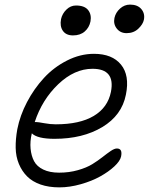

<svg xmlns="http://www.w3.org/2000/svg" viewBox="-20 -769 646 834"><path d="M529.8 -625Q502.9 -625 487.3 -644.8Q471.7 -664.6 477.1 -690.9Q482.4 -714.8 501.5 -731.9Q520.5 -749 544.9 -749Q577.6 -749 594 -729.5Q610.4 -710 605 -683.1Q601.1 -663.6 580.8 -644.3Q560.5 -625 529.8 -625ZM296.9 -615.2Q267.1 -615.2 253.2 -635Q239.3 -654.8 245.1 -686Q250.5 -710 268.6 -727.5Q286.6 -745.1 310.1 -745.1Q347.2 -745.1 362.8 -725.3Q378.4 -705.6 373 -675.8Q367.7 -649.4 348.1 -632.3Q328.6 -615.2 296.9 -615.2ZM237.8 44.9Q191.9 44.9 156.2 32.5Q120.6 20 97.9 -2.7Q75.2 -25.4 62 -57.1Q48.8 -88.9 48.1 -126.7Q47.4 -164.6 55.2 -208Q66.9 -267.6 97.4 -325.7Q127.9 -383.8 170.9 -430.4Q213.9 -477.1 271.2 -506.1Q328.6 -535.2 388.2 -535.2Q467.3 -535.2 505.6 -488.3Q543.9 -441.4 526.9 -357.9Q509.3 -268.1 424.3 -217Q339.4 -166 216.8 -166Q142.1 -166 118.2 -189.9Q109.9 -154.8 112.8 -123.5Q115.7 -92.3 127.9 -69.1Q140.1 -45.9 168 -32.5Q195.8 -19 236.8 -19Q280.3 -19 318.1 -29.8Q356 -40.5 380.9 -55.9Q405.8 -71.3 425.5 -86.9Q445.3 -102.5 461.2 -113.3Q477.1 -124 487.8 -124Q513.2 -124 505.9 -88.9Q501.5 -69.3 476.6 -46.1Q451.7 -22.9 415.3 -2.7Q378.9 17.6 330.8 31.2Q282.7 44.9 237.8 44.9ZM138.2 -238.8Q145 -238.8 171.9 -233.9Q198.7 -229 222.2 -229Q326.2 -229 387.2 -265.4Q448.2 -301.8 461.9 -370.1Q481.4 -470.2 381.8 -470.2Q303.2 -470.2 232.9 -403.1Q162.6 -335.9 130.9 -238.8Z"/></svg>

Font: Shantell Sans Irregular
Style: Italic
Weight: 300
Italic angle: -11.31°
Designer: Stephen Nixon, Anya Danilova, Shantell Martin
Foundry: Arrow Type
Version: Version 1.006;[9816181b4]